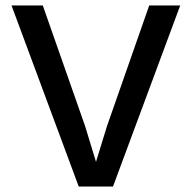

<svg xmlns="http://www.w3.org/2000/svg" viewBox="-20 -680 699 700"><path d="M637 -660 392 0H267L22 -660H136L290 -221L330 -90L370 -220L524 -660Z"/></svg>

Font: Elaine Sans Medium
Style: Regular
Weight: 500
Designer: Wei Huang
Foundry: Wei Huang
Version: Version 2.001;PS 002.001;hotconv 1.0.88;makeotf.lib2.5.64775